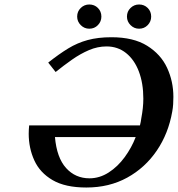

<svg xmlns="http://www.w3.org/2000/svg" viewBox="-20 -824 793 856"><path d="M324 -750Q324 -773 340 -788.5Q356 -804 378 -804Q401 -804 416.5 -788.5Q432 -773 432 -750Q432 -728 416.5 -712Q401 -696 378 -696Q356 -696 340 -712Q324 -728 324 -750ZM546 -750Q546 -773 562 -788.5Q578 -804 600 -804Q623 -804 638.5 -788.5Q654 -773 654 -750Q654 -728 638.5 -712Q623 -696 600 -696Q578 -696 562 -712Q546 -728 546 -750ZM228 -503 195 -545Q243 -583 284 -608Q325 -633 371 -645.5Q417 -658 477 -658Q575 -658 636 -620Q697 -582 725 -521.5Q753 -461 753 -392Q753 -376 752 -359.5Q751 -343 748 -327Q731 -229 679 -152.5Q627 -76 547 -32Q467 12 365 12Q271 12 214.5 -21Q158 -54 133 -109Q108 -164 108 -228Q108 -237 108.5 -246Q109 -255 110 -265H604Q606 -272 607.5 -281Q609 -290 610 -297Q619 -344 619 -384Q619 -453 599 -505.5Q579 -558 542 -587.5Q505 -617 455 -617Q415 -617 376.5 -600.5Q338 -584 301 -558Q264 -532 228 -503ZM585 -213H225Q233 -121 274.5 -75Q316 -29 379 -29Q424 -29 464.5 -55Q505 -81 536 -123.5Q567 -166 585 -213Z"/></svg>

Font: Libertinus Serif Semibold Italic
Style: Regular
Weight: 600
Italic angle: -11.5°
Designer: Philipp H. Poll, Khaled Hosny
Foundry: Caleb Maclennan
Version: Version 7.051;RELEASE